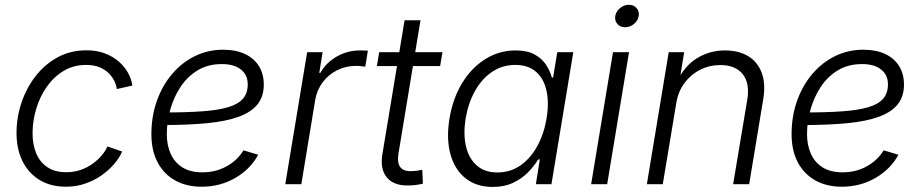

<svg xmlns="http://www.w3.org/2000/svg" viewBox="-20 -757 3787 789"><path d="M251 10.3Q188 10.3 142.3 -17.6Q96.7 -45.4 72 -95.7Q47.4 -146 47.9 -212.9Q48.3 -276.4 68.8 -336.7Q89.4 -397 127 -445.1Q164.6 -493.2 217.3 -521.7Q270 -550.3 335.4 -550.3Q377.4 -550.3 410.9 -537.6Q444.3 -524.9 468.3 -503.9Q492.2 -482.9 506.3 -457.3Q520.5 -431.6 523.9 -405.3L460 -391.1Q458 -407.7 449.5 -425Q440.9 -442.4 425.5 -457.3Q410.2 -472.2 387.5 -481.2Q364.7 -490.2 334 -490.2Q282.2 -490.2 241.7 -465.8Q201.2 -441.4 172.6 -400.9Q144 -360.4 129.2 -311Q114.3 -261.7 113.8 -212.4Q113.3 -165 128.4 -127.9Q143.6 -90.8 174.6 -70.1Q205.6 -49.3 252 -49.3Q284.7 -49.3 312.3 -59.1Q339.8 -68.8 361.8 -85Q383.8 -101.1 398.9 -119.4Q414.1 -137.7 421.4 -155.3L481.9 -134.3Q470.2 -107.4 448 -81.8Q425.8 -56.2 395.8 -35.4Q365.7 -14.6 329.1 -2.2Q292.5 10.3 251 10.3Z M808.6 10.3Q745.6 10.3 699.2 -15.9Q652.8 -42 627.4 -90.3Q602.1 -138.7 602.1 -205.6Q602.1 -278.3 624.3 -341.6Q646.5 -404.8 686.8 -452.4Q727.1 -500 780.8 -526.4Q834.5 -552.7 897 -552.7Q948.7 -552.7 986.1 -535.4Q1023.4 -518.1 1043.7 -485.8Q1064 -453.6 1064 -409.2Q1064 -360.4 1038.1 -328.1Q1012.2 -295.9 960.4 -277.1Q908.7 -258.3 830.8 -250.7Q752.9 -243.2 648.9 -243.2L656.7 -294.9Q746.6 -294.9 811.3 -299.6Q876 -304.2 917.2 -316.4Q958.5 -328.6 978.3 -351.3Q998 -374 998 -410.2Q998 -449.2 970 -471.4Q941.9 -493.7 891.6 -493.7Q835 -493.7 792.7 -468.3Q750.5 -442.9 722.4 -400.6Q694.3 -358.4 679.9 -307.4Q665.5 -256.3 665.5 -205.6Q665.5 -160.6 681.4 -125Q697.3 -89.4 729.7 -69.1Q762.2 -48.8 812 -48.8Q866.7 -48.8 911.1 -73.5Q955.6 -98.1 980.5 -139.2L1041 -121.1Q1008.8 -61.5 946.5 -25.6Q884.3 10.3 808.6 10.3Z M1152.3 0 1242.2 -542.5H1305.7L1292 -457.5H1296.4Q1319.8 -499.5 1364 -524.7Q1408.2 -549.8 1459 -549.8Q1467.3 -549.8 1476.3 -549.6Q1485.4 -549.3 1491.7 -548.8L1481 -482.9Q1476.1 -483.4 1465.6 -484.9Q1455.1 -486.3 1442.4 -486.3Q1401.4 -486.3 1365.7 -468.5Q1330.1 -450.7 1306.4 -419.4Q1282.7 -388.2 1275.4 -346.7L1218.3 0Z M1798.3 -542.5 1788.6 -485.4H1528.8L1538.1 -542.5ZM1642.6 -673.8H1708L1617.7 -127.4Q1610.8 -86.9 1626 -68.8Q1641.1 -50.8 1677.7 -54.2Q1685.1 -54.2 1695.6 -55.9Q1706.1 -57.6 1715.3 -59.1L1717.8 -2.4Q1707.5 0.5 1694.1 2.4Q1680.7 4.4 1667.5 4.9Q1601.6 8.8 1571.3 -25.9Q1541 -60.5 1551.3 -123Z M2004.9 11.2Q1938 11.2 1893.3 -24.2Q1848.6 -59.6 1831.1 -123Q1813.5 -186.5 1827.1 -270Q1841.3 -354.5 1880.1 -417.2Q1918.9 -480 1975.6 -514.9Q2032.2 -549.8 2098.6 -549.8Q2147 -549.8 2177.2 -533Q2207.5 -516.1 2224.1 -490.5Q2240.7 -464.8 2247.6 -438.5H2252.9L2270 -542.5H2335.9L2246.1 0H2182.1L2198.2 -101.6H2191.4Q2175.3 -74.7 2149.9 -48.8Q2124.5 -22.9 2088.6 -5.9Q2052.7 11.2 2004.9 11.2ZM2023.9 -48.3Q2076.7 -48.3 2118.2 -76.9Q2159.7 -105.5 2187.5 -155.8Q2215.3 -206.1 2226.1 -271Q2236.8 -335.4 2225.6 -385Q2214.4 -434.6 2182.1 -462.4Q2149.9 -490.2 2097.7 -490.2Q2043.9 -490.2 2001.7 -461.4Q1959.5 -432.6 1931.9 -383.1Q1904.3 -333.5 1893.6 -271Q1883.3 -207.5 1894.5 -157.2Q1905.8 -106.9 1938.5 -77.6Q1971.2 -48.3 2023.9 -48.3Z M2409.2 0 2499 -542.5H2564.9L2475.1 0ZM2548.8 -645Q2528.8 -645 2517.1 -658.4Q2505.4 -671.9 2508.3 -690.9Q2511.7 -710.4 2528.1 -723.9Q2544.4 -737.3 2564 -737.3Q2584 -737.3 2595.9 -723.9Q2607.9 -710.4 2604.5 -690.9Q2601.6 -671.9 2585 -658.4Q2568.4 -645 2548.8 -645Z M2759.3 -335 2703.6 0H2638.2L2728 -542.5H2791.5L2771 -416L2759.8 -418Q2793.5 -487.8 2845.7 -518.8Q2897.9 -549.8 2959 -549.8Q3015.1 -549.8 3054.2 -526.4Q3093.3 -502.9 3110.1 -458Q3127 -413.1 3116.2 -348.1L3058.6 0H2992.7L3050.8 -347.2Q3062 -415 3032 -452.4Q3002 -489.7 2940.4 -489.7Q2896.5 -489.7 2858.4 -470.9Q2820.3 -452.1 2793.9 -417.5Q2767.6 -382.8 2759.3 -335Z M3439.5 10.3Q3376.5 10.3 3330.1 -15.9Q3283.7 -42 3258.3 -90.3Q3232.9 -138.7 3232.9 -205.6Q3232.9 -278.3 3255.1 -341.6Q3277.3 -404.8 3317.6 -452.4Q3357.9 -500 3411.6 -526.4Q3465.3 -552.7 3527.8 -552.7Q3579.6 -552.7 3616.9 -535.4Q3654.3 -518.1 3674.6 -485.8Q3694.8 -453.6 3694.8 -409.2Q3694.8 -360.4 3668.9 -328.1Q3643.1 -295.9 3591.3 -277.1Q3539.6 -258.3 3461.7 -250.7Q3383.8 -243.2 3279.8 -243.2L3287.6 -294.9Q3377.4 -294.9 3442.1 -299.6Q3506.8 -304.2 3548.1 -316.4Q3589.4 -328.6 3609.1 -351.3Q3628.9 -374 3628.9 -410.2Q3628.9 -449.2 3600.8 -471.4Q3572.8 -493.7 3522.5 -493.7Q3465.8 -493.7 3423.6 -468.3Q3381.3 -442.9 3353.3 -400.6Q3325.2 -358.4 3310.8 -307.4Q3296.4 -256.3 3296.4 -205.6Q3296.4 -160.6 3312.3 -125Q3328.1 -89.4 3360.6 -69.1Q3393.1 -48.8 3442.9 -48.8Q3497.6 -48.8 3542 -73.5Q3586.4 -98.1 3611.3 -139.2L3671.9 -121.1Q3639.6 -61.5 3577.4 -25.6Q3515.1 10.3 3439.5 10.3Z"/></svg>

Font: Inter 16pt Light
Style: Italic
Weight: 300
Italic angle: -9.3988°
Version: Version 4.001;git-66647c0bb